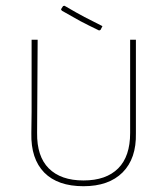

<svg xmlns="http://www.w3.org/2000/svg" viewBox="-20 -644 581 667"><path d="M270 2.9Q357.9 2.9 405.8 -44.9Q454.1 -93.3 452.1 -181.2V-505.9H432.1V-182.1Q432.1 -100.6 390.6 -59.1Q348.6 -17.1 270 -17.1Q191.4 -17.1 149.4 -59.1Q107.9 -100.6 108.9 -182.1L110.8 -505.9H89.8V-254.9L88.9 -181.2Q86.9 -92.3 133.8 -44.4Q180.7 2.9 270 2.9ZM324.2 -538.1Q282.7 -558.1 258.8 -570.8Q231 -585.9 194.8 -606.9L191.9 -611.8L199.2 -623L204.1 -624Q249 -597.7 273.4 -585Q293.9 -574.2 335.9 -553.2L329.1 -540Z"/></svg>

Font: Datalegreya
Style: Dot
Weight: 700
Designer: Figs Lab
Foundry: Figs Lab
Version: Version 1.002;PS 001.002;hotconv 1.0.70;makeotf.lib2.5.58329